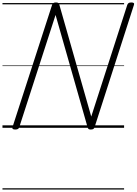

<svg xmlns="http://www.w3.org/2000/svg" viewBox="-20 -1035 1106 1555"><path d="M103 14Q75 14 81 -5L402 -996Q405 -1006 412 -1010.5Q419 -1015 433 -1015Q445 -1015 451 -1011.5Q457 -1008 460 -999L719 -91L1011 -996Q1015 -1006 1022 -1010.5Q1029 -1015 1044 -1015Q1072 -1015 1065 -996L746 -5Q743 5 736 9.5Q729 14 715 14Q704 14 698.5 10.5Q693 7 690 -2L430 -914L136 -5Q133 5 125.5 9.5Q118 14 103 14ZM0 490H985V500H0ZM0 -20H985V0H0ZM0 -505H985V-500H0ZM0 -1010H985V-1000H0Z"/></svg>

Font: Playwrite AU TAS Guides
Style: Regular
Weight: 400
Designer: Veronika Burian, José Scaglione
Foundry: TypeTogether
Version: Version 1.003